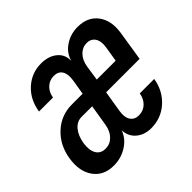

<svg xmlns="http://www.w3.org/2000/svg" viewBox="-142 -717 884 884"><g transform="rotate(-45 300.0 -275.0)"><path d="M132 10Q66 10 32.5 -37Q-1 -84 11 -159Q23 -233 73.5 -279.5Q124 -326 194 -326H264L276 -399Q282 -437 269.5 -457.5Q257 -478 228 -478Q200 -478 180 -459.5Q160 -441 155 -410H64Q74 -477 119.5 -518.5Q165 -560 227 -560Q275 -560 305 -535.5Q335 -511 334 -470Q345 -511 382 -535.5Q419 -560 465 -560Q530 -560 563.5 -515.5Q597 -471 586 -400L563 -254H345L328 -150Q322 -113 335.5 -92.5Q349 -72 377 -72Q406 -72 426 -91Q446 -110 451 -141H545Q534 -74 487 -32Q440 10 375 10Q331 10 302 -15Q273 -40 272 -80Q258 -40 219 -15Q180 10 132 10ZM356 -326H479L491 -400Q497 -436 483.5 -457Q470 -478 442 -478Q414 -478 393.5 -457Q373 -436 367 -400ZM160 -72Q189 -72 210 -93Q231 -114 237 -150L254 -254H185Q155 -254 134 -229Q113 -204 106 -162Q100 -121 114 -96.5Q128 -72 160 -72Z"/></g></svg>

Font: JetBrains Mono NL SemiBold
Style: Italic
Weight: 600
Italic angle: -9°
Monospace: yes
Designer: Philipp Nurullin, Konstantin Bulenkov
Foundry: JetBrains
Version: Version 2.305; ttfautohint (v1.8.4.7-5d5b)